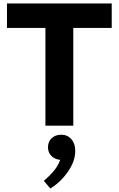

<svg xmlns="http://www.w3.org/2000/svg" viewBox="-20 -720 680 1100"><path d="M20 -700.2H620.1V-560.1H399.9V0H240.2V-560.1H20ZM331.1 51.8Q366.2 51.8 388.7 76.9Q411.1 102.1 411.1 145Q411.1 203.6 368.7 264.4Q326.2 325.2 268.1 359.9L231 315.9Q308.6 250.5 324.2 195.8Q294.4 192.9 274.7 173.6Q254.9 154.3 254.9 124Q254.9 91.8 275.9 71.8Q296.9 51.8 331.1 51.8Z"/></svg>

Font: Gully
Style: Bold
Weight: 700
Designer: jaikishan Patel
Foundry: MagicType
Version: Version 1.000;Glyphs 3.2 (3242)